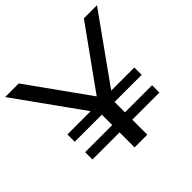

<svg xmlns="http://www.w3.org/2000/svg" viewBox="-175 -879 1057 1057"><g transform="rotate(-45 353.5 -350.0)"><path d="M403 0H304V-117H93V-174H304V-255H93V-312H274L-4 -700H102L355 -346L609 -700H711L434 -312H614V-255H403V-174H614V-117H403Z"/></g></svg>

Font: Argentum Novus
Style: Regular
Weight: 400
Designer: Julieta Ulanovsky
Foundry: Julieta Ulanovsky
Version: Version 7.20;July 27, 2021;FontCreator 13.0.0.2683 64-bit